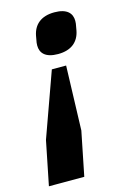

<svg xmlns="http://www.w3.org/2000/svg" viewBox="-120 -591 545 818"><g transform="rotate(-15 152.5 -182.0)"><path d="M147 173 186 -21 195 -305H132L30 -21L-9 173ZM175 -361C235 -361 267 -391 276 -437C282 -466 282 -473 282 -479C282 -512 261 -537 205 -537C145 -537 113 -507 104 -461C98 -432 98 -425 98 -419C98 -386 119 -361 175 -361Z"/></g></svg>

Font: LVC Sans
Style: Bold Italic
Weight: 700
Italic angle: -11.31°
Designer: Mike Abbink, Paul van der Laan, Pieter van Rosmalen
Foundry: Bold Monday
Version: Version 3.0